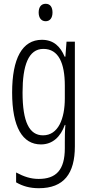

<svg xmlns="http://www.w3.org/2000/svg" viewBox="-20 -752 482 1013"><path d="M221 -732C196 -732 184 -713 184 -686C184 -659 197 -640 221 -640C244 -640 257 -658 257 -686C257 -713 246 -732 221 -732ZM201 -542C97 -542 44 -443 44 -264C44 -81 99 10 196 10C258 10 300 -31 322 -93H325C322 -57 322 -28 322 -2V30C322 146 275 192 184 192C142 192 106 180 65 158V210C101 231 139 241 185 241C317 241 375 164 375 20V-532H331L325 -453H321C299 -506 263 -542 201 -542ZM209 -494C289 -494 322 -419 322 -300V-233C322 -125 287 -38 207 -38C135 -38 99 -108 99 -264C99 -407 130 -494 209 -494Z"/></svg>

Font: Noto Sans Kannada ExtraCondensed Light
Style: Regular
Weight: 300
Width: 2
Designer: Jelle Bosma - Monotype Design Team
Foundry: Monotype Imaging Inc.
Version: Version 2.005